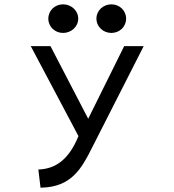

<svg xmlns="http://www.w3.org/2000/svg" viewBox="-20 -664 805 886"><path d="M494 -512C532 -512 562 -541 562 -578C562 -615 532 -644 494 -644C456 -644 425 -615 425 -578C425 -541 456 -512 494 -512ZM271 -512C309 -512 341 -541 341 -578C341 -615 309 -644 271 -644C233 -644 203 -615 203 -578C203 -541 233 -512 271 -512ZM157 118 167 202H171C308 199 356 115 403 21L643 -451H553L387 -116L213 -451H122L342 -36C298 73 236 114 162 118Z"/></svg>

Font: Charger Monospace
Style: Regular
Weight: 400
Designer: Jasper
Foundry: Cannot Into Space Fonts
Version: Version 0.980